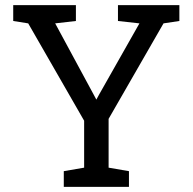

<svg xmlns="http://www.w3.org/2000/svg" viewBox="-20 -731 753 751"><path d="M229.5 0V-61.5L309.1 -75.2V-258.8L90.3 -639.6L31.7 -648.9V-710.9H276.9V-648.9L195.8 -639.6L346.7 -360.4L356.9 -341.3L357.4 -342.3L367.2 -360.4L525.4 -639.6L441.4 -648.9V-710.9H681.6V-648.9L619.6 -639.6L404.8 -266.1V-75.2L484.4 -61.5V0Z"/></svg>

Font: Roboto Slab LO
Style: Regular
Weight: 400
Designer: Google
Version: Version 2.000